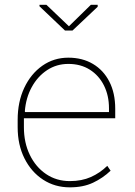

<svg xmlns="http://www.w3.org/2000/svg" viewBox="-20 -782 569 812"><path d="M275.4 10.3Q211.9 10.3 162.1 -22.2Q112.3 -54.7 83.5 -112.1Q54.7 -169.4 54.7 -244.1V-275.4Q54.7 -351.1 82.5 -410.4Q110.4 -469.7 158.9 -503.9Q207.5 -538.1 269 -538.1Q328.6 -538.1 373.3 -511.5Q418 -484.9 442.6 -436.5Q467.3 -388.2 467.3 -322.3V-281.7H81.1V-244.1Q81.1 -178.7 106 -127.2Q130.9 -75.7 174.8 -45.9Q218.8 -16.1 275.4 -16.1Q325.7 -16.1 364.5 -33.4Q403.3 -50.8 433.6 -80.6L447.8 -60.1Q415 -28.8 373.5 -9.3Q332 10.3 275.4 10.3ZM86.4 -308.1H440.9V-324.2Q440.9 -377.9 419.7 -420.4Q398.4 -462.9 359.9 -487.3Q321.3 -511.7 269 -511.7Q219.2 -511.7 179.2 -485.4Q139.2 -459 114.3 -413.6Q89.4 -368.2 85 -311ZM393.1 -761.7V-753.4L286.6 -652.8H254.9L147 -755.4V-761.7H176.3L271.5 -670.9L364.3 -761.7Z"/></svg>

Font: Roboto Slab Thin
Style: Regular
Weight: 100
Designer: Google
Version: Version 2.000; ttfautohint (v1.8.1.43-b0c9)